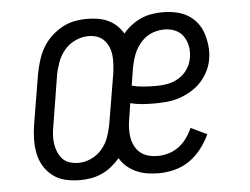

<svg xmlns="http://www.w3.org/2000/svg" viewBox="-44 -581 837 643"><g transform="rotate(-5 375.0 -260.0)"><path d="M199 8Q175 8 151.5 2.5Q128 -3 109.5 -17Q91 -31 79 -51Q67 -71 62.5 -94Q58 -117 58.5 -142Q59 -167 63 -191L91 -359Q95 -380 101.5 -401.5Q108 -423 119 -443Q130 -463 147 -479.5Q164 -496 184 -507.5Q204 -519 226 -523.5Q248 -528 269 -528Q288 -528 306.5 -525Q325 -522 341 -514.5Q357 -507 369.5 -495Q382 -483 391 -468Q403 -483 419 -495Q435 -507 452 -514.5Q469 -522 487.5 -525Q506 -528 524 -528Q547 -528 568.5 -523.5Q590 -519 608 -508.5Q626 -498 639 -481.5Q652 -465 658.5 -445Q665 -425 667.5 -403Q670 -381 666 -358Q663 -338 653 -318Q643 -298 628 -282Q613 -266 593.5 -254.5Q574 -243 554 -236.5Q534 -230 513 -228Q492 -226 471 -226Q450 -226 430 -227.5Q410 -229 390 -234L382 -182Q379 -166 378.5 -150Q378 -134 380.5 -119Q383 -104 390 -90.5Q397 -77 408.5 -67.5Q420 -58 435 -54Q450 -50 467 -50Q485 -50 503.5 -55.5Q522 -61 537.5 -72.5Q553 -84 564.5 -100Q576 -116 584 -134L638 -108Q627 -84 609.5 -61Q592 -38 569 -22Q546 -6 519 1Q492 8 466 8Q446 8 426.5 5Q407 2 389.5 -6Q372 -14 358 -26Q344 -38 335 -54Q322 -39 306.5 -26.5Q291 -14 273 -6Q255 2 236.5 5Q218 8 199 8ZM482 -284Q501 -284 520.5 -287.5Q540 -291 558 -302Q576 -313 587.5 -330.5Q599 -348 602 -367Q606 -387 602.5 -406Q599 -425 589 -440Q579 -455 562 -462.5Q545 -470 525 -470Q510 -470 495 -466Q480 -462 467 -453.5Q454 -445 443.5 -432.5Q433 -420 426.5 -406.5Q420 -393 416 -378.5Q412 -364 409 -349L400 -292Q419 -287 440 -285.5Q461 -284 482 -284ZM200 -50Q222 -50 243.5 -60Q265 -70 280 -88Q295 -106 302.5 -127.5Q310 -149 314 -171L342 -338Q344 -353 345 -368.5Q346 -384 344.5 -398.5Q343 -413 337.5 -426.5Q332 -440 322 -450.5Q312 -461 298.5 -465.5Q285 -470 269 -470Q248 -470 226 -460Q204 -450 189 -432Q174 -414 166 -392.5Q158 -371 154 -349L127 -182Q124 -167 123 -151.5Q122 -136 124 -121.5Q126 -107 131.5 -93.5Q137 -80 146.5 -69.5Q156 -59 170.5 -54.5Q185 -50 200 -50Z"/></g></svg>

Font: Iosevka Etoile Light
Style: Italic
Weight: 300
Italic angle: -9°
Designer: Belleve Invis
Foundry: Belleve Invis
Version: Version 22.1.2; ttfautohint (v1.8.4)